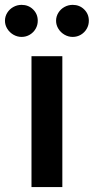

<svg xmlns="http://www.w3.org/2000/svg" viewBox="-68 -758 380 778"><path d="M59.6 -530.3H184.6V0H59.6ZM-47.9 -673.8Q-47.9 -691.4 -38.6 -706.3Q-29.3 -721.2 -13.9 -729.7Q1.5 -738.3 19.5 -738.3Q47.4 -738.3 66.2 -719.7Q85 -701.2 85 -673.8Q85 -656.2 76.4 -641.4Q67.9 -626.5 52.7 -617.4Q37.6 -608.4 19.5 -608.4Q2 -608.4 -13.7 -617.4Q-29.3 -626.5 -38.6 -641.6Q-47.9 -656.7 -47.9 -673.8ZM159.2 -673.8Q159.2 -691.4 168.5 -706.3Q177.7 -721.2 193.1 -729.7Q208.5 -738.3 226.6 -738.3Q254.4 -738.3 273.2 -719.7Q292 -701.2 292 -673.8Q292 -656.2 283.4 -641.4Q274.9 -626.5 259.8 -617.4Q244.6 -608.4 226.6 -608.4Q209 -608.4 193.4 -617.4Q177.7 -626.5 168.5 -641.6Q159.2 -656.7 159.2 -673.8Z"/></svg>

Font: WEMIX Pretendard SemiBold
Style: Regular
Weight: 600
Designer: Base glyphs from Inter by Rasmus Andersson; Hangeul glyphs from Noto Sans CJK(Source Han Sans) by Jang Soo-young and Kan
Foundry: Kil Hyung-jin
Version: Version 1.000